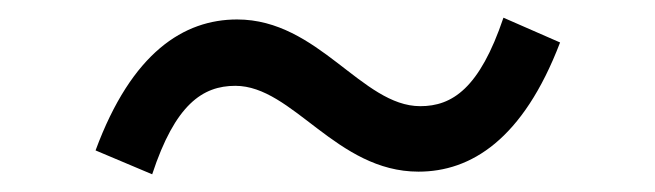

<svg xmlns="http://www.w3.org/2000/svg" viewBox="-20 -493 740 217"><path d="M246 -396C311 -396 360 -299 453 -299C512 -299 571 -335 613 -445L549 -473C522 -393 491 -373 455 -373C389 -373 340 -471 248 -471C188 -471 129 -434 88 -323L152 -296C178 -375 209 -396 246 -396Z"/></svg>

Font: Kawkab Mono Light
Style: Bold
Weight: 400
Monospace: yes
Designer: Abdullah Arif
Foundry: Abdullah Arif
Version: Version 1.000;PS 000.500;hotconv 1.0.88;makeotf.lib2.5.64775